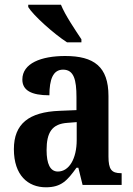

<svg xmlns="http://www.w3.org/2000/svg" viewBox="-20 -786 565 816"><path d="M265 -606H326V-619C301 -657 257 -721 239 -766H100V-756C121 -721 209 -642 265 -606ZM175 10C241 10 266 -19 305 -73H313L331 0H497V-50H494C454 -50 441 -66 441 -121V-378C441 -503 379 -548 257 -548C155 -548 75 -517 75 -448C75 -402 113 -381 190 -381C190 -448 205 -490 248 -490C294 -490 305 -447 305 -373V-318L233 -315C103 -310 39 -260 39 -152C39 -41 99 10 175 10ZM226 -57C193 -57 178 -90 178 -148C178 -222 200 -260 268 -264L306 -267V-191C306 -112 274 -57 226 -57Z"/></svg>

Font: Noto Serif Armenian Condensed
Style: Bold
Weight: 700
Width: 3
Designer: Monotype Design Team
Foundry: Monotype Imaging Inc.
Version: Version 2.008